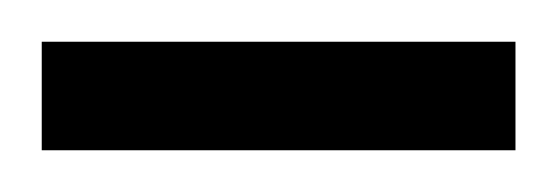

<svg xmlns="http://www.w3.org/2000/svg" viewBox="-20 -2 267 92"><path d="M0 70V18H227V70Z"/></svg>

Font: Bricolage Grotesque 48pt Condensed ExtraLight
Style: Regular
Weight: 200
Width: 3
Designer: Mathieu Triay
Foundry: Atelier Triay
Version: Version 1.000; ttfautohint (v1.8.4.7-5d5b);gftools[0.9.32]